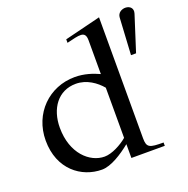

<svg xmlns="http://www.w3.org/2000/svg" viewBox="-136 -898 1009 1032"><g transform="rotate(-20 368.5 -382.5)"><path d="M444 -79V0H635V-19C555 -19 539 -24 539 -78V-770L333 -719V-699C405 -716 444 -731 444 -673V-480C407 -497 360 -513 306 -513C159 -513 43 -400 43 -245C43 -80 158 5 275 5C327 5 393 -38 444 -79ZM138 -284C138 -393 197 -477 299 -477C361 -477 412 -440 444 -402V-115C410 -86 354 -56 312 -56C228 -56 138 -136 138 -284ZM631 -520 643 -730C645 -786 744 -783 725 -723L660 -520Z"/></g></svg>

Font: Ortica Linear
Style: Regular
Weight: 400
Designer: Benedetta Bovani
Foundry: Collletttivo
Version: Version 2.000;Glyphs 3.1.2 (3151)